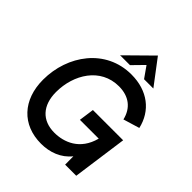

<svg xmlns="http://www.w3.org/2000/svg" viewBox="-250 -1069 1234 1234"><g transform="rotate(45 366.5 -452.0)"><path d="M333.5 14.5C413.5 14.5 488 -13 538 -75.5L538.5 0H639.5L691.5 -374.5H416.5L402 -271H573C537.5 -134 429.5 -96 344.5 -96C232.5 -96 167 -167.5 167 -289C167 -448 260 -601 427.5 -601C518 -601 578.5 -554.5 598 -470.5L709 -504C680 -631 578.5 -711.5 430.5 -711.5C197.5 -711.5 52 -508 52 -286C52 -103 162 14.5 333.5 14.5ZM291.5 -747H381L455.5 -823L509 -747H593.5L464.5 -917.5Z"/></g></svg>

Font: HK Grotesk SemiBold
Style: Italic
Weight: 600
Italic angle: -16°
Designer: Alfredo Marco Pradil
Foundry: Hanken Design Co.
Version: Version 3.001;FEAKit 1.0